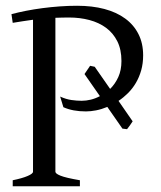

<svg xmlns="http://www.w3.org/2000/svg" viewBox="-20 -650 563 670"><path d="M24.4 0V-21Q57.6 -27.8 76.4 -35.9Q95.2 -43.9 95.2 -50.8V-581.1Q77.1 -578.6 59.3 -575.9Q41.5 -573.2 24.4 -570.3L20 -600.6Q43.5 -606.9 71 -612.3Q98.6 -617.7 128.4 -621.6Q158.2 -625.5 188.7 -627.7Q219.2 -629.9 249 -629.9Q301.8 -629.9 344.2 -618.7Q386.7 -607.4 416.7 -585.4Q446.8 -563.5 463.1 -531.2Q479.5 -499 479.5 -457Q479.5 -428.7 472.7 -404.5Q465.8 -380.4 454.1 -360.6Q442.4 -340.8 426.8 -325.2Q411.1 -309.6 393.6 -297.9L442.9 -226.6Q438.5 -219.2 433.3 -212.4Q428.2 -205.6 423.3 -199.2L407.2 -201.2L354.5 -276.9Q334.5 -268.6 315.4 -264.9Q296.4 -261.2 279.8 -261.2Q233.9 -261.2 201.2 -275.9L189.9 -313Q210.4 -303.7 229.2 -301Q248 -298.3 265.1 -298.3Q280.3 -298.3 296.6 -302.2Q313 -306.2 328.6 -314.5L274.9 -391.6L294.4 -420.4L310.5 -417L364.3 -339.8Q381.8 -356.9 392.8 -381.1Q403.8 -405.3 403.8 -437Q403.8 -477.1 389.4 -505.9Q375 -534.7 350.1 -553Q325.2 -571.3 292 -580.1Q258.8 -588.9 221.2 -588.9Q209 -588.9 197 -588.6Q185.1 -588.4 173.3 -587.9V-50.8Q173.3 -47.9 177.2 -44.4Q181.2 -41 190.7 -37.1Q200.2 -33.2 216.8 -29.3Q233.4 -25.4 258.8 -21V0Z"/></svg>

Font: Gentium Unicode
Style: Regular
Weight: 400
Version: Version 1.009